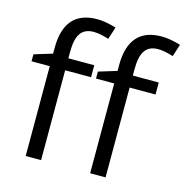

<svg xmlns="http://www.w3.org/2000/svg" viewBox="-111 -870 943 975"><g transform="rotate(15 360.5 -382.5)"><path d="M666 -472.2H529.8V0H448.7V-472.2H353V-508.8L448.7 -538.1V-567.9Q448.7 -765.1 621.1 -765.1Q663.6 -765.1 720.7 -748L699.7 -683.1Q652.8 -698.2 619.6 -698.2Q573.7 -698.2 551.8 -667.7Q529.8 -637.2 529.8 -569.8V-535.2H666ZM327.1 -472.2H190.9V0H109.9V-472.2H14.2V-508.8L109.9 -538.1V-567.9Q109.9 -765.1 282.2 -765.1Q324.7 -765.1 381.8 -748L360.8 -683.1Q314 -698.2 280.8 -698.2Q234.9 -698.2 212.9 -667.7Q190.9 -637.2 190.9 -569.8V-535.2H327.1Z"/></g></svg>

Font: f08437224
Style: Regular
Weight: 400
Foundry: Ascender Corporation
Version: Version 1.10